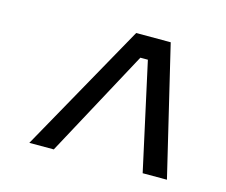

<svg xmlns="http://www.w3.org/2000/svg" viewBox="-68 -812 697 593"><g transform="rotate(15 280.0 -515.5)"><path d="M147 -309.1H68.8L299.8 -722.2H410.2L508.8 -309.1H431.2L356 -651.9H332Z"/></g></svg>

Font: Sora Italic
Style: Regular
Weight: 400
Designer: Jonathan Barnbrook, Julián Moncada
Foundry: Barnbrook Fonts
Version: Version 2.000